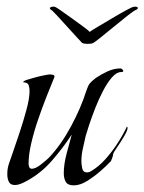

<svg xmlns="http://www.w3.org/2000/svg" viewBox="-20 -555 435 578"><path d="M202 3Q184 3 178 -7.5Q172 -18 172 -34Q172 -60 180.5 -92.5Q189 -125 196 -150Q170 -110 136 -71Q102 -32 58 -9Q51 -5 42 -1.5Q33 2 25 2Q11 2 6.5 -8Q2 -18 2 -29V-33Q2 -49 8 -65.5Q14 -82 19 -97Q27 -120 38.5 -154.5Q50 -189 59.5 -224Q69 -259 69 -281Q69 -290 66.5 -298Q64 -306 53 -307Q53 -307 51.5 -307Q50 -307 50 -308Q50 -311 60.5 -314.5Q71 -318 86 -322Q101 -326 114 -328.5Q127 -331 131 -331Q133 -331 138.5 -330Q144 -329 144 -324Q144 -322 143 -321Q133 -297 120 -264Q107 -231 94.5 -194.5Q82 -158 74 -123.5Q66 -89 66 -62Q66 -57 68 -52Q70 -47 76 -47Q87 -47 103.5 -60Q120 -73 127 -80Q164 -119 194 -175Q224 -231 240 -282Q245 -297 250 -303.5Q255 -310 268 -320Q284 -331 303.5 -340Q323 -349 343 -349Q345 -349 348 -346.5Q351 -344 351 -341Q351 -339 348.5 -338.5Q346 -338 344 -338Q331 -338 317 -322Q303 -306 290 -281Q277 -256 266.5 -229Q256 -202 248.5 -179.5Q241 -157 238 -146Q234 -127 229.5 -108Q225 -89 225 -69Q225 -61 227.5 -48.5Q230 -36 242 -36Q249 -36 256 -41Q278 -54 298 -76.5Q318 -99 335 -125.5Q352 -152 362 -174Q364 -173 364 -170Q364 -162 353.5 -144.5Q343 -127 332.5 -111.5Q322 -96 321 -93Q320 -86 318.5 -81.5Q317 -77 314 -70Q302 -57 282.5 -40Q263 -23 242 -10Q221 3 202 3ZM243 -423Q232 -423 227 -426Q226 -427 212.5 -441.5Q199 -456 182 -475Q165 -494 150.5 -509.5Q136 -525 133 -526Q130 -528 130 -530Q130 -533 136 -534.5Q142 -536 146 -534Q148 -534 163 -523.5Q178 -513 197.5 -499Q217 -485 232.5 -473.5Q248 -462 250 -459Q255 -463 274.5 -474.5Q294 -486 317.5 -500Q341 -514 359.5 -524Q378 -534 381 -534Q383 -535 387 -535Q392 -535 394.5 -532.5Q397 -530 391 -526Q383 -523 363.5 -507.5Q344 -492 321.5 -473.5Q299 -455 281.5 -441Q264 -427 261 -426Q257 -423 243 -423Z"/></svg>

Font: Beau Rivage
Style: Regular
Weight: 400
Designer: Robert E. Leuschke
Foundry: Robert E. Leuschke
Version: Version 1.010; ttfautohint (v1.8.3)